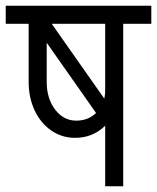

<svg xmlns="http://www.w3.org/2000/svg" viewBox="-45 -650 548 670"><path d="M297 -246 87 -545 125 -582 335 -283ZM217 -169Q171 -169 134 -194.5Q97 -220 76 -264.5Q55 -309 55 -364H118Q118 -306 147.5 -267.5Q177 -229 221 -229ZM217 -169 221 -229Q265 -229 293.5 -259Q322 -289 322 -334H370Q370 -287 350 -249.5Q330 -212 295.5 -190.5Q261 -169 217 -169ZM55 -363V-630H118V-363ZM-25 -567V-630H316V-567ZM322 0V-620H385V0ZM224 -567V-630H483V-567Z"/></svg>

Font: Akshar Light
Style: Regular
Weight: 300
Designer: Tall Chai
Foundry: Tall Chai
Version: Version 1.100